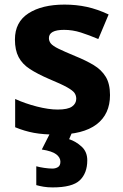

<svg xmlns="http://www.w3.org/2000/svg" viewBox="-20 -576 537 836"><path d="M459 -162Q459 -79 400.5 -34.5Q342 10 226 10Q169 10 128 2.5Q87 -5 46 -22V-145Q90 -125 141 -112Q192 -99 231 -99Q275 -99 293.5 -112Q312 -125 312 -146Q312 -160 304.5 -171Q297 -182 272 -196Q247 -210 194 -232Q143 -254 110 -275.5Q77 -297 61 -327.5Q45 -358 45 -404Q45 -480 104 -518Q163 -556 261 -556Q312 -556 358 -546Q404 -536 453 -513L408 -406Q368 -423 332 -434.5Q296 -446 259 -446Q226 -446 209.5 -437Q193 -428 193 -410Q193 -397 201.5 -386.5Q210 -376 234.5 -364Q259 -352 307 -332Q354 -313 388 -292.5Q422 -272 440.5 -241.5Q459 -211 459 -162ZM360 122Q360 178 327.5 209Q295 240 209 240Q187 240 169.5 237Q152 234 138 230V148Q152 152 172.5 155Q193 158 208 158Q222 158 232.5 151.5Q243 145 243 128Q243 110 225 96Q207 82 162 75L200 0H294L281 30Q311 40 335.5 62.5Q360 85 360 122Z"/></svg>

Font: Noto Sans Javanese
Style: Regular
Weight: 400
Designer: Monotype Design Team
Foundry: Monotype Imaging Inc.
Version: Version 2.004